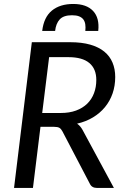

<svg xmlns="http://www.w3.org/2000/svg" viewBox="-20 -924 624 944"><path d="M49 0ZM179 -300.5 142 0H49L136.5 -716.5H325Q382 -716.5 423.8 -704.5Q465.5 -692.5 492.8 -670.2Q520 -648 533.2 -616.2Q546.5 -584.5 546.5 -545.5Q546.5 -502 533.5 -464.5Q520.5 -427 496 -397.2Q471.5 -367.5 437 -346.8Q402.5 -326 359 -316Q375 -305 385.5 -286L540 0H457Q431.5 0 422 -20L287 -278Q280.5 -290.5 272 -295.5Q263.5 -300.5 245 -300.5ZM221.5 -643 187.5 -368.5H279Q321.5 -368.5 354 -380.5Q386.5 -392.5 408.8 -414.2Q431 -436 442.2 -465.8Q453.5 -495.5 453.5 -531Q453.5 -585.5 419.2 -614.2Q385 -643 316.5 -643ZM340 -904.5Q405.5 -904.5 437.8 -870Q470 -835.5 463 -772H399.5Q401.5 -790.5 399.2 -804.8Q397 -819 389.5 -828.8Q382 -838.5 368.5 -843.8Q355 -849 334 -849Q292.5 -849 273.8 -828.8Q255 -808.5 251 -772H187.5Q195.5 -839.5 235.2 -872Q275 -904.5 340 -904.5Z"/></svg>

Font: Lato
Style: Italic
Weight: 400
Italic angle: -7°
Designer: Lukasz Dziedzic
Foundry: tyPoland Lukasz Dziedzic
Version: Version 2.007; 2014-02-27